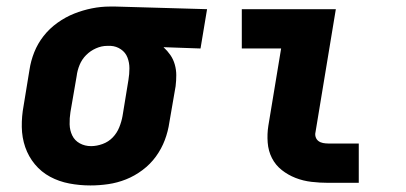

<svg xmlns="http://www.w3.org/2000/svg" viewBox="-20 -558 1240 586"><path d="M256 8Q223 8 191.5 2Q160 -4 133 -18.5Q106 -33 86.5 -56.5Q67 -80 57 -109Q47 -138 46.5 -170.5Q46 -203 52 -235L70 -345Q74 -372 84.5 -398.5Q95 -425 113 -448Q131 -471 155.5 -488.5Q180 -506 206.5 -516.5Q233 -527 260.5 -532.5Q288 -538 315 -538Q319 -538 323.5 -538Q328 -538 333 -538L612 -530L592 -410L479 -414Q491 -403 500 -390Q509 -377 513.5 -361Q518 -345 518 -328.5Q518 -312 516 -295L497 -185Q493 -157 483 -130.5Q473 -104 456 -80.5Q439 -57 415 -39Q391 -21 364.5 -10.5Q338 0 310.5 4Q283 8 256 8ZM258 -112Q275 -112 293 -118.5Q311 -125 324 -138.5Q337 -152 344 -169.5Q351 -187 354 -204L372 -314Q375 -332 375 -349.5Q375 -367 369 -382.5Q363 -398 349 -407.5Q335 -417 318 -418H313Q312 -418 310.5 -418Q309 -418 307 -418Q290 -418 273 -410.5Q256 -403 243 -390Q230 -377 223 -360Q216 -343 214 -326L195 -216Q192 -197 192.5 -178.5Q193 -160 200.5 -144.5Q208 -129 223.5 -120.5Q239 -112 258 -112Z M982 0Q956 0 930.5 -3Q905 -6 882 -15Q859 -24 840 -39Q821 -54 810 -75.5Q799 -97 797 -123Q795 -149 799 -174L838 -410H718V-530H1005L943 -155Q941 -147 943.5 -139.5Q946 -132 952 -127.5Q958 -123 966 -121.5Q974 -120 982 -120H1075V0Z"/></svg>

Font: Iosevka Curly HvExObl
Style: Regular
Weight: 900
Width: 7
Italic angle: -9°
Monospace: yes
Designer: Belleve Invis
Foundry: Belleve Invis
Version: Version 11.1.0; ttfautohint (v1.8.3)